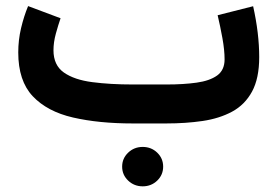

<svg xmlns="http://www.w3.org/2000/svg" viewBox="-20 -416 935 647"><path d="M391.6 145.5Q391.6 117.7 411.9 98.4Q432.1 79.1 460.9 79.1Q489.7 79.1 509.8 98.4Q529.8 117.7 529.8 145.5Q529.8 173.3 509.8 192.6Q489.7 211.9 460.9 211.9Q432.1 211.9 411.9 192.6Q391.6 173.3 391.6 145.5ZM540.5 0H427.2Q313 0 226.1 -20Q139.2 -40 90.3 -91.8Q41.5 -143.6 41.5 -239.3Q41.5 -281.2 51 -321.3Q60.5 -361.3 74.7 -395.5L184.1 -354.5Q176.3 -332 168.2 -302.7Q160.2 -273.4 160.2 -246.6Q160.2 -196.3 195.3 -171.6Q230.5 -147 291 -139.2Q351.6 -131.3 427.2 -131.3H541.5Q598.6 -131.3 642.6 -137.5Q686.5 -143.6 711.7 -161.6Q736.8 -179.7 736.8 -215.8Q736.8 -247.1 729.5 -287.4Q722.2 -327.6 713.4 -364.7L833 -395Q853.5 -303.2 853.5 -223.6Q853.5 -151.9 829.3 -107.4Q805.2 -63 762.2 -39.8Q719.2 -16.6 662.6 -8.3Q606 0 540.5 0Z"/></svg>

Font: Vazirmatn RD FD
Style: Bold
Weight: 700
Designer: Saber Rastikerdar
Foundry: Saber Rastikerdar
Version: Version 33.003